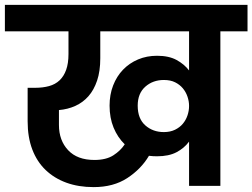

<svg xmlns="http://www.w3.org/2000/svg" viewBox="-41 -760 1032 785"><path d="M629 -220Q655 -220 674.5 -229.5Q694 -239 706.5 -254Q719 -269 725.5 -288Q732 -307 732 -327Q732 -346 725.5 -365Q719 -384 706.5 -399Q694 -414 675 -423.5Q656 -433 629 -433Q584 -433 553 -405.5Q522 -378 522 -328Q522 -275 553 -247.5Q584 -220 629 -220ZM601 -121Q593 -121 584.5 -121.5Q576 -122 568 -123Q536 -69 479.5 -32Q423 5 342 5Q280 5 230.5 -13Q181 -31 145.5 -65Q110 -99 91 -149Q72 -199 72 -264V-401H102Q134 -401 159.5 -408Q185 -415 202.5 -431.5Q220 -448 229.5 -474.5Q239 -501 239 -539V-632H-21V-740H971V-632H860V0H732V-181Q712 -154 680.5 -137.5Q649 -121 601 -121ZM345 -106Q393 -106 422.5 -125Q452 -144 469 -170Q440 -198 423.5 -238Q407 -278 407 -328Q407 -373 421.5 -410.5Q436 -448 462 -475Q488 -502 523.5 -517Q559 -532 601 -532Q649 -532 680.5 -515Q712 -498 732 -472V-632H369V-522Q369 -469 356 -430.5Q343 -392 320.5 -366.5Q298 -341 267 -327Q236 -313 200 -310V-249Q200 -186 237.5 -146Q275 -106 345 -106Z"/></svg>

Font: SVN-Poppins SemiBold
Style: Regular
Weight: 600
Designer: Ninad Kale (Devanagari), Jonny Pinhorn (Latin)
Foundry: Indian Type Foundry
Version: Version 3.002 2017